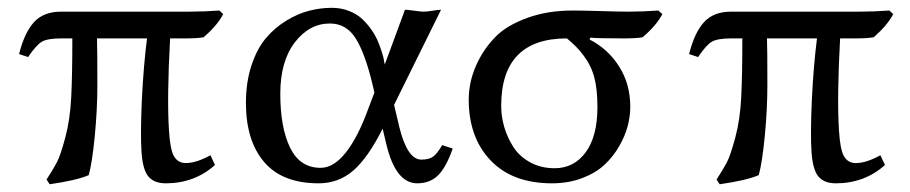

<svg xmlns="http://www.w3.org/2000/svg" viewBox="-20 -459 2328 491"><path d="M136.2 -360.8Q101.1 -360.8 86.7 -352.1Q72.3 -343.3 51.8 -313L28.8 -320.8Q42.5 -375.5 66.9 -402.3Q91.3 -429.2 136.2 -429.2H463.9Q502 -429.2 541 -432.1L550.8 -422.9Q536.1 -394.5 501 -363.8Q485.8 -360.8 454.1 -360.8H415Q406.7 -208 412.1 -126Q415 -76.7 424.8 -59.6Q435.1 -42 455.1 -42Q481.9 -42 518.1 -62L529.8 -37.1Q477.5 9.8 403.8 9.8Q374 9.8 359.4 -7.8Q344.7 -25.4 341.8 -71.8Q338.9 -117.2 342.8 -205.1Q347.2 -293 356 -360.8H228Q229 -334 229 -242.2Q229 -179.2 222.4 -111.3Q215.8 -43.5 207 -11.2Q175.8 2.4 106.9 12.2L99.1 0Q115.7 -25.4 125.2 -43.5Q134.8 -61.5 147 -107.4Q159.2 -152.8 162.1 -210Q165 -266.6 165 -360.8Z M987.8 -190.9 1001.5 -132.8Q1022 -50.8 1057.6 -50.8Q1076.7 -50.8 1087.4 -58.3Q1098.1 -65.9 1110.8 -87.9L1137.7 -79.1Q1121.1 -31.2 1100.3 -10.7Q1079.6 9.8 1046.9 9.8Q991.7 9.8 967.8 -90.8L958.5 -129.9Q920.9 -55.2 883.3 -22.7Q845.7 9.8 794.9 9.8Q701.7 9.8 655.3 -44.9Q608.9 -99.6 608.9 -195.8Q608.9 -248.5 623 -291.5Q637.2 -334.5 659.9 -361.3Q682.6 -388.2 712.2 -406.2Q741.7 -424.3 770.8 -431.6Q799.8 -439 828.6 -439Q852.5 -439 872.8 -430.9Q893.1 -422.9 906.5 -410.2Q919.9 -397.5 930.7 -381.8Q941.4 -366.2 947.5 -350.8Q953.6 -335.4 957.5 -322.8Q961.4 -310.1 962.4 -301.8L963.9 -293.9L1015.6 -434.1Q1022.9 -434.1 1039.6 -431.6Q1056.2 -429.2 1063.5 -429.2Q1071.3 -429.2 1086.4 -431.6Q1101.6 -434.1 1107.9 -434.1ZM937.5 -222.2 932.6 -243.2Q913.6 -322.8 889.6 -360.8Q865.7 -398.9 823.7 -398.9Q771 -398.9 733.9 -350.6Q696.8 -302.2 696.8 -219.2Q696.8 -132.8 721.9 -81.3Q747.1 -29.8 799.8 -29.8Q833.5 -29.8 864.5 -69.1Q895.5 -108.4 921.9 -181.2Z M1623.5 -363.8Q1608.4 -360.8 1576.7 -360.8Q1504.9 -360.8 1489.7 -362.8L1487.8 -357.9Q1534.7 -334 1563.2 -289.1Q1591.8 -244.1 1591.8 -186Q1591.8 -162.1 1585.2 -136.7Q1578.6 -111.3 1563.2 -84.7Q1547.9 -58.1 1525.6 -37.4Q1503.4 -16.6 1468.5 -3.4Q1433.6 9.8 1391.6 9.8Q1290.5 9.8 1234.6 -48.8Q1178.7 -107.4 1178.7 -204.1Q1178.7 -249 1197.5 -291.5Q1216.3 -334 1248.5 -366.2Q1276.9 -394.5 1328.6 -413.3Q1380.4 -432.1 1444.8 -432.1Q1468.8 -432.1 1515.6 -430.7Q1562.5 -429.2 1586.4 -429.2Q1625 -429.2 1663.6 -432.1L1673.8 -422.9Q1659.7 -395 1623.5 -363.8ZM1398.4 -28.8Q1447.8 -28.8 1477.8 -69.6Q1507.8 -110.4 1507.8 -185.1Q1507.8 -231.9 1499.5 -262.2Q1491.2 -292.5 1471.7 -317.9Q1455.1 -340.3 1429.7 -360.8Q1261.7 -360.8 1261.7 -188Q1261.7 -161.1 1269.5 -134.3Q1277.3 -107.4 1292.7 -83.3Q1308.1 -59.1 1335.7 -43.9Q1363.3 -28.8 1398.4 -28.8Z M1849.6 -360.8Q1814.5 -360.8 1800 -352.1Q1785.6 -343.3 1765.1 -313L1742.2 -320.8Q1755.9 -375.5 1780.3 -402.3Q1804.7 -429.2 1849.6 -429.2H2177.2Q2215.3 -429.2 2254.4 -432.1L2264.2 -422.9Q2249.5 -394.5 2214.4 -363.8Q2199.2 -360.8 2167.5 -360.8H2128.4Q2120.1 -208 2125.5 -126Q2128.4 -76.7 2138.2 -59.6Q2148.4 -42 2168.5 -42Q2195.3 -42 2231.4 -62L2243.2 -37.1Q2190.9 9.8 2117.2 9.8Q2087.4 9.8 2072.8 -7.8Q2058.1 -25.4 2055.2 -71.8Q2052.2 -117.2 2056.2 -205.1Q2060.5 -293 2069.3 -360.8H1941.4Q1942.4 -334 1942.4 -242.2Q1942.4 -179.2 1935.8 -111.3Q1929.2 -43.5 1920.4 -11.2Q1889.2 2.4 1820.3 12.2L1812.5 0Q1829.1 -25.4 1838.6 -43.5Q1848.1 -61.5 1860.4 -107.4Q1872.6 -152.8 1875.5 -210Q1878.4 -266.6 1878.4 -360.8Z"/></svg>

Font: Linux Biolinum G
Style: Regular
Weight: 400
Designer: Philipp H. Poll
Foundry: Philipp H. Poll
Version: Version 1.1.0 ; ttfautohint (v1.6)